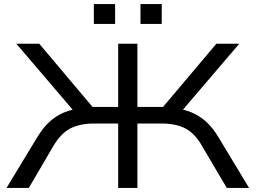

<svg xmlns="http://www.w3.org/2000/svg" viewBox="-20 -919 1250 939"><path d="M12 0 161 -246Q188 -291 219.5 -321Q251 -351 292 -368.5Q333 -386 387 -391L352 -363L60 -705H172L447 -379L417 -396H558V-705H652V-396H793L763 -379L1038 -705H1150L858 -363L824 -391Q878 -386 918.5 -368.5Q959 -351 991 -321Q1023 -291 1049 -247L1198 0H1089L968 -205Q935 -264 889 -289.5Q843 -315 767 -315H652V0H558V-315H443Q370 -315 323.5 -290.5Q277 -266 241 -205L121 0ZM667 -802V-899H771V-802ZM439 -802V-899H543V-802Z"/></svg>

Font: Nunito Sans 10pt Expanded
Style: Regular
Weight: 400
Width: 7
Designer: Vernon Adams
Foundry: Vernon Adams
Version: Version 3.101;gftools[0.9.27]